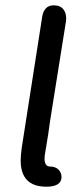

<svg xmlns="http://www.w3.org/2000/svg" viewBox="-20 -698 307 724"><path d="M155 6Q58 6 58 -93Q58 -111 62 -141L139 -634Q142 -655 153 -666.5Q164 -678 182 -678Q208 -678 220 -661.5Q232 -645 229 -619L169 -243Q163 -195 151 -126Q148 -111 148 -100Q148 -70 169 -70Q189 -70 200.5 -58.5Q212 -47 212 -31Q212 6 155 6Z"/></svg>

Font: SN Pro
Style: Italic
Weight: 400
Italic angle: -9°
Designer: Tobias Whetton
Foundry: Supernotes
Version: Version 1.003